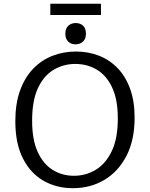

<svg xmlns="http://www.w3.org/2000/svg" viewBox="-20 -977 785 1006"><path d="M361.7 9Q275.7 9 207.5 -30.2Q139.3 -69.3 99.8 -147.5Q60.3 -225.7 60.3 -342Q60.3 -433.3 84.8 -501.8Q109.3 -570.3 153 -616Q196.7 -661.7 254.2 -684.3Q311.7 -707 378 -707Q442.3 -707 498.2 -685.3Q554 -663.7 595.8 -620.5Q637.7 -577.3 661.5 -512.3Q685.3 -447.3 685.3 -360.7Q685.3 -243.3 642.8 -160.8Q600.3 -78.3 527.3 -34.7Q454.3 9 361.7 9ZM367.3 -56Q429.3 -56 481.5 -87.3Q533.7 -118.7 565.5 -185Q597.3 -251.3 597.3 -356Q597.3 -455.7 567.5 -518.8Q537.7 -582 487.3 -612Q437 -642 374.3 -642Q313 -642 261.3 -611.5Q209.7 -581 179 -515.7Q148.3 -450.3 148.3 -345Q148.3 -244.7 177.5 -181Q206.7 -117.3 256.3 -86.7Q306 -56 367.3 -56ZM375.7 -744.7Q352 -744.7 337.2 -759.3Q322.3 -774 322.3 -800Q322.3 -827.7 337.8 -842Q353.3 -856.3 376.7 -856.3Q400.3 -856.3 415.3 -842.2Q430.3 -828 430.3 -800.3Q430.3 -773 414.5 -758.8Q398.7 -744.7 375.7 -744.7ZM509 -957.3V-898.3H243.7V-957.3Z"/></svg>

Font: Bitter Thin
Style: Regular
Weight: 100
Designer: Sol Matas, and Bitter project Authors
Foundry: Sol Matas
Version: Version 2.002